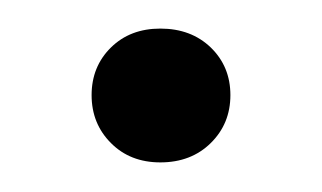

<svg xmlns="http://www.w3.org/2000/svg" viewBox="-20 -103 220 131"><path d="M89.4 7.8Q68.8 7.8 55.7 -5.4Q42.5 -18.6 42.5 -38.1Q42.5 -57.6 55.7 -70.6Q68.8 -83.5 89.4 -83.5Q110.4 -83.5 123.8 -70.6Q137.2 -57.6 137.2 -38.1Q137.2 -18.6 123.8 -5.4Q110.4 7.8 89.4 7.8Z"/></svg>

Font: Lateef Light
Style: Regular
Weight: 300
Designer: SIL International
Foundry: SIL International
Version: Version 4.200